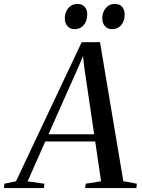

<svg xmlns="http://www.w3.org/2000/svg" viewBox="-88 -964 728 984"><path d="M-68 0 -65.5 -22.5 -6 -35 330.5 -747.5 424.5 -748 544 -35.5 613.5 -22.5 611 0H348L351.5 -22.5L430 -35L400 -239H144L53.5 -34.5L139.5 -22.5L137 0ZM160.5 -276H394.5L344.5 -614.5L337.5 -676.5L315 -623.5ZM294 -814.5Q271.5 -814.5 257.8 -830Q244 -845.5 244 -872Q244.5 -901 262.2 -922.5Q280 -944 308 -944Q333.5 -944 346.5 -928.5Q359.5 -913 359 -890.5Q359 -857 341.5 -835.8Q324 -814.5 294 -814.5ZM486 -814.5Q463.5 -814.5 449.8 -830Q436 -845.5 436 -872Q436.5 -901 454 -922.5Q471.5 -944 499.5 -944Q525.5 -944 538.2 -928.5Q551 -913 551 -890.5Q551 -857 533.5 -835.8Q516 -814.5 486 -814.5Z"/></svg>

Font: Merriweather 120pt
Style: Italic
Weight: 400
Italic angle: -7.8°
Version: Version 2.101